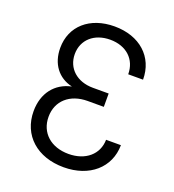

<svg xmlns="http://www.w3.org/2000/svg" viewBox="-136 -846 872 961"><g transform="rotate(20 300.0 -365.0)"><path d="M464 -192C463 -114 401 -61 311 -61C217 -61 154 -117 154 -202C154 -287 217 -343 311 -343H397V-414H313C228 -414 170 -466 170 -542C170 -618 228 -670 313 -670C399 -670 456 -617 456 -538H535C535 -659 445 -740 311 -740C179 -740 91 -662 91 -546C91 -461 137 -401 212 -384C127 -366 74 -299 74 -203C74 -75 169 10 311 10C448 10 542 -72 543 -192Z"/></g></svg>

Font: Tekne LDO Light
Style: Regular
Weight: 300
Monospace: yes
Designer: Alessio Laiso, Mario Rullo, Paolo Rosset
Foundry: Alessio Laiso
Version: Version 1.000;hotconv 1.0.109;makeotfexe 2.5.65596